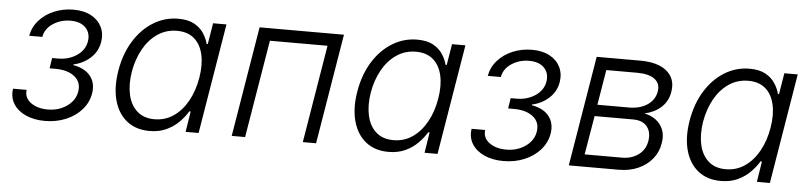

<svg xmlns="http://www.w3.org/2000/svg" viewBox="-39 -740 3972 942"><g transform="rotate(5 1947.5 -269.5)"><path d="M197.8 6.8Q145 6.8 104.5 -11.2Q64 -29.3 43.5 -61.8Q22.9 -94.2 29.3 -137.2H96.2Q90.8 -99.1 123 -74.7Q155.3 -50.3 207.5 -50.3Q244.6 -50.3 274.9 -63.5Q305.2 -76.7 325 -99.4Q344.7 -122.1 349.1 -150.9Q356.9 -196.8 323 -224.6Q289.1 -252.4 227.1 -252.4H199.2L207 -303.7H234.9Q289.1 -303.7 328.6 -330.6Q368.2 -357.4 375 -400.9Q381.3 -441.9 356 -468Q330.6 -494.1 281.7 -494.1Q233.9 -494.1 195.8 -469.2Q157.7 -444.3 149.9 -402.8H85.4Q93.8 -446.8 123.3 -479.7Q152.8 -512.7 197 -531Q241.2 -549.3 291.5 -549.3Q342.8 -549.3 378.4 -530Q414.1 -510.7 430.4 -477.5Q446.8 -444.3 439.9 -402.3Q431.6 -355 396.7 -323.5Q361.8 -292 314 -281.7L313.5 -278.3Q371.6 -268.1 398.9 -233.2Q426.3 -198.2 417.5 -146.5Q409.7 -102.1 379.2 -67.4Q348.6 -32.7 301.5 -12.9Q254.4 6.8 197.8 6.8Z M713.9 11.2Q647 11.2 602.3 -24.2Q557.6 -59.6 540 -123Q522.5 -186.5 536.1 -270Q550.3 -354.5 589.1 -417.2Q627.9 -480 684.6 -514.9Q741.2 -549.8 807.6 -549.8Q856 -549.8 886.2 -533Q916.5 -516.1 933.1 -490.5Q949.7 -464.8 956.5 -438.5H961.9L979 -542.5H1044.9L955.1 0H891.1L907.2 -101.6H900.4Q884.3 -74.7 858.9 -48.8Q833.5 -22.9 797.6 -5.9Q761.7 11.2 713.9 11.2ZM732.9 -48.3Q785.6 -48.3 827.1 -76.9Q868.7 -105.5 896.5 -155.8Q924.3 -206.1 935.1 -271Q945.8 -335.4 934.6 -385Q923.3 -434.6 891.1 -462.4Q858.9 -490.2 806.6 -490.2Q752.9 -490.2 710.7 -461.4Q668.5 -432.6 640.9 -383.1Q613.3 -333.5 602.5 -271Q592.3 -207.5 603.5 -157.2Q614.7 -106.9 647.5 -77.6Q680.2 -48.3 732.9 -48.3Z M1623.5 -542.5 1533.7 0H1468.3L1547.9 -481.4H1264.2L1184.1 0H1118.2L1208 -542.5Z M1890.6 11.2Q1823.7 11.2 1779.1 -24.2Q1734.4 -59.6 1716.8 -123Q1699.2 -186.5 1712.9 -270Q1727.1 -354.5 1765.9 -417.2Q1804.7 -480 1861.3 -514.9Q1918 -549.8 1984.4 -549.8Q2032.7 -549.8 2063 -533Q2093.3 -516.1 2109.9 -490.5Q2126.5 -464.8 2133.3 -438.5H2138.7L2155.8 -542.5H2221.7L2131.8 0H2067.9L2084 -101.6H2077.1Q2061 -74.7 2035.6 -48.8Q2010.3 -22.9 1974.4 -5.9Q1938.5 11.2 1890.6 11.2ZM1909.7 -48.3Q1962.4 -48.3 2003.9 -76.9Q2045.4 -105.5 2073.2 -155.8Q2101.1 -206.1 2111.8 -271Q2122.6 -335.4 2111.3 -385Q2100.1 -434.6 2067.9 -462.4Q2035.6 -490.2 1983.4 -490.2Q1929.7 -490.2 1887.5 -461.4Q1845.2 -432.6 1817.6 -383.1Q1790 -333.5 1779.3 -271Q1769 -207.5 1780.3 -157.2Q1791.5 -106.9 1824.2 -77.6Q1856.9 -48.3 1909.7 -48.3Z M2456.1 6.8Q2403.3 6.8 2362.8 -11.2Q2322.3 -29.3 2301.8 -61.8Q2281.2 -94.2 2287.6 -137.2H2354.5Q2349.1 -99.1 2381.3 -74.7Q2413.6 -50.3 2465.8 -50.3Q2502.9 -50.3 2533.2 -63.5Q2563.5 -76.7 2583.3 -99.4Q2603 -122.1 2607.4 -150.9Q2615.2 -196.8 2581.3 -224.6Q2547.4 -252.4 2485.4 -252.4H2457.5L2465.3 -303.7H2493.2Q2547.4 -303.7 2586.9 -330.6Q2626.5 -357.4 2633.3 -400.9Q2639.6 -441.9 2614.3 -468Q2588.9 -494.1 2540 -494.1Q2492.2 -494.1 2454.1 -469.2Q2416 -444.3 2408.2 -402.8H2343.8Q2352.1 -446.8 2381.6 -479.7Q2411.1 -512.7 2455.3 -531Q2499.5 -549.3 2549.8 -549.3Q2601.1 -549.3 2636.7 -530Q2672.4 -510.7 2688.7 -477.5Q2705.1 -444.3 2698.2 -402.3Q2689.9 -355 2655 -323.5Q2620.1 -292 2572.3 -281.7L2571.8 -278.3Q2629.9 -268.1 2657.2 -233.2Q2684.6 -198.2 2675.8 -146.5Q2668 -102.1 2637.5 -67.4Q2606.9 -32.7 2559.8 -12.9Q2512.7 6.8 2456.1 6.8Z M2778.3 0 2868.2 -542.5H3082.5Q3170.9 -542.5 3214.8 -504.9Q3258.8 -467.3 3248 -403.3Q3240.2 -356 3207.5 -326.4Q3174.8 -296.9 3125.5 -286.1Q3157.2 -280.3 3181.6 -262.5Q3206.1 -244.6 3218 -215.8Q3230 -187 3223.1 -147.9Q3216.3 -104.5 3189.2 -71Q3162.1 -37.6 3119.9 -18.8Q3077.6 0 3024.4 0ZM2851.1 -60.5H3034.7Q3082 -60.5 3115.7 -85Q3149.4 -109.4 3156.7 -152.8Q3164.1 -197.3 3141.8 -224.6Q3119.6 -252 3073.2 -252H2883.3ZM2892.1 -308.6H3047.9Q3101.6 -308.6 3137.9 -332.8Q3174.3 -356.9 3181.6 -399.4Q3188 -439 3159.2 -460.4Q3130.4 -481.9 3072.8 -481.9H2920.9Z M3527.3 11.2Q3460.4 11.2 3415.8 -24.2Q3371.1 -59.6 3353.5 -123Q3335.9 -186.5 3349.6 -270Q3363.8 -354.5 3402.6 -417.2Q3441.4 -480 3498 -514.9Q3554.7 -549.8 3621.1 -549.8Q3669.4 -549.8 3699.7 -533Q3730 -516.1 3746.6 -490.5Q3763.2 -464.8 3770 -438.5H3775.4L3792.5 -542.5H3858.4L3768.6 0H3704.6L3720.7 -101.6H3713.9Q3697.8 -74.7 3672.4 -48.8Q3647 -22.9 3611.1 -5.9Q3575.2 11.2 3527.3 11.2ZM3546.4 -48.3Q3599.1 -48.3 3640.6 -76.9Q3682.1 -105.5 3710 -155.8Q3737.8 -206.1 3748.5 -271Q3759.3 -335.4 3748 -385Q3736.8 -434.6 3704.6 -462.4Q3672.4 -490.2 3620.1 -490.2Q3566.4 -490.2 3524.2 -461.4Q3481.9 -432.6 3454.3 -383.1Q3426.8 -333.5 3416 -271Q3405.8 -207.5 3417 -157.2Q3428.2 -106.9 3460.9 -77.6Q3493.7 -48.3 3546.4 -48.3Z"/></g></svg>

Font: Inter 16pt Light
Style: Italic
Weight: 300
Italic angle: -9.3988°
Version: Version 4.001;git-66647c0bb